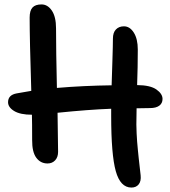

<svg xmlns="http://www.w3.org/2000/svg" viewBox="-20 -782 762 860"><path d="M192.9 -49.8Q161.6 -49.8 142.6 -75.4Q123.5 -101.1 124 -154.8Q124 -231.9 123 -268.1Q70.8 -268.1 43.5 -284.7Q16.1 -301.3 16.1 -324.2Q16.1 -356.9 55.2 -363.8Q111.8 -374 120.1 -375Q112.8 -606.9 112.8 -703.1Q112.8 -734.4 125.5 -748.3Q138.2 -762.2 166 -762.2Q193.4 -762.2 212.2 -734.6Q231 -707 231 -654.8Q231 -556.2 234.9 -388.2Q356.4 -398.4 480 -399.9Q481 -433.1 483.4 -507.1Q485.8 -581.1 485.8 -608.9Q485.8 -636.2 499.3 -650.1Q512.7 -664.1 535.2 -664.1Q561.5 -664.1 579.3 -636Q597.2 -607.9 597.2 -560.1Q597.2 -482.4 594.2 -400.9Q653.3 -400.4 680.7 -381.1Q708 -361.8 708 -338.9Q708 -319.3 693.4 -308.6Q678.7 -297.9 651.9 -297.9Q641.1 -297.9 621.1 -297.4Q601.1 -296.9 591.8 -296.9Q590.8 -271 590.8 -224.1Q590.8 -204.6 592 -183.8Q593.3 -163.1 594.2 -147.9Q595.2 -132.8 597.7 -109.1Q600.1 -85.4 601.3 -73.7Q602.5 -62 605.7 -34.4Q608.9 -6.8 609.9 2.9Q612.8 29.3 601.3 43.7Q589.8 58.1 568.8 58.1Q519 58.1 498.5 -15.6Q478 -89.4 478 -263.2V-294.9Q375.5 -291 237.8 -276.9Q240.2 -128.9 240.2 -102.1Q240.2 -78.1 227.1 -64Q213.9 -49.8 192.9 -49.8Z"/></svg>

Font: Shantell Sans Irregular
Style: Regular
Weight: 500
Designer: Stephen Nixon, Anya Danilova, Shantell Martin
Foundry: Arrow Type
Version: Version 1.006;[9816181b4]